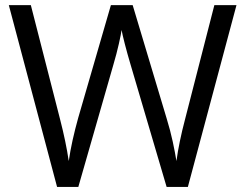

<svg xmlns="http://www.w3.org/2000/svg" viewBox="-20 -734 963 754"><path d="M908.7 -713.9 717.8 0H634.3L492.7 -480.5Q480.5 -521.5 470.2 -561.3Q460 -601.1 457.5 -616.2Q455.6 -601.1 446.8 -562Q438 -522.9 425.3 -480L287.6 0H204.1L14.6 -713.9H101.1L215.8 -266.1Q238.8 -177.2 250 -101.6Q255.4 -139.6 265.1 -183.6Q274.9 -227.5 287.1 -271L415.5 -713.9H501L634.8 -267.6Q648.9 -221.7 658.2 -178.5Q667.5 -135.3 672.9 -101.6Q677.7 -137.7 686.3 -179.2Q694.8 -220.7 707 -266.6L821.8 -713.9Z"/></svg>

Font: Open Sans
Style: Regular
Weight: 400
Designer: Monotype Design Team
Foundry: Monotype Imaging Inc.
Version: Version 3.000; ttfautohint (v1.8.4)